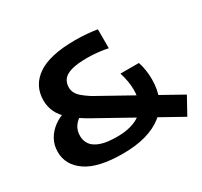

<svg xmlns="http://www.w3.org/2000/svg" viewBox="-130 -775 1007 957"><g transform="rotate(-30 374.0 -297.0)"><path d="M694 8 278.5 -223.5Q214.5 -259 178.5 -290.8Q142.5 -322.5 128 -354.2Q113.5 -386 113.5 -420Q113.5 -505.5 183.5 -554Q253.5 -602.5 399.5 -602.5Q436.5 -602.5 467.5 -599.8Q498.5 -597 526 -592.5V-483.5Q502 -489 471 -492.5Q440 -496 408.5 -496Q349.5 -496 316 -486Q282.5 -476 269 -457.5Q255.5 -439 255.5 -414Q255.5 -397.5 262.5 -383Q269.5 -368.5 286.2 -353.8Q303 -339 332 -320.5L747.5 -89ZM325.5 7Q184.5 7 115.8 -40Q47 -87 47 -162.5Q47 -201.5 64.5 -233Q82 -264.5 112 -286.8Q142 -309 181 -320.5L249.5 -271.5Q216 -255 199.5 -231.5Q183 -208 183 -176Q183 -148.5 198 -127Q213 -105.5 248 -93Q283 -80.5 342.5 -80.5Q433 -80.5 481.8 -120.2Q530.5 -160 530.5 -242.5Q530.5 -266 525.8 -293.2Q521 -320.5 513 -345H619Q627.5 -320.5 631.2 -294Q635 -267.5 635 -243Q635 -120 554.2 -56.5Q473.5 7 325.5 7Z"/></g></svg>

Font: Encode Sans SC Expanded SemiBold
Style: Regular
Weight: 600
Width: 7
Designer: Multiple Designers
Foundry: Impallari Type
Version: Version 3.002